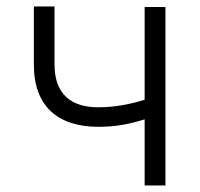

<svg xmlns="http://www.w3.org/2000/svg" viewBox="-20 -567 610 587"><path d="M485.8 -545.5H422.2V-262.1C376.4 -247.9 331 -239 279.5 -239C198.9 -239 146.7 -278.4 146.7 -369.3V-547.2H83.5V-369.3C83.5 -241.1 157.7 -179.7 280.2 -179.3C332 -179.3 374.6 -187.1 422.2 -202.1V0H485.8Z"/></svg>

Font: Karasuma Gothic
Style: Light
Weight: 300
Designer: Rasmus Andersson / Ryoko Nishizuka
Foundry: rsms
Version: Version 1.00